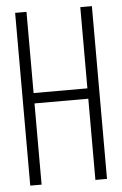

<svg xmlns="http://www.w3.org/2000/svg" viewBox="-51 -737 494 775"><g transform="rotate(-5 195.5 -350.0)"><path d="M86 -329V0H40V-700H86V-371H304V-700H351V0H304V-329Z"/></g></svg>

Font: Bebas Neue Book
Style: Regular
Weight: 300
Designer: Ryoichi Tsunekawa
Foundry: Ryoichi Tsunekawa
Version: Version 1.003;PS 001.003;hotconv 1.0.88;makeotf.lib2.5.64775